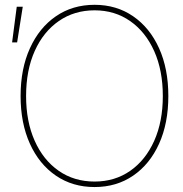

<svg xmlns="http://www.w3.org/2000/svg" viewBox="-20 -755 748 783"><path d="M365.7 7.8Q275.9 7.8 207.8 -38.8Q139.6 -85.4 101.8 -169.2Q64 -252.9 64 -363.3Q64 -474.6 102.1 -558.3Q140.1 -642.1 208 -688.7Q275.9 -735.4 365.7 -735.4Q455.1 -735.4 522.9 -688.7Q590.8 -642.1 628.7 -558.3Q666.5 -474.6 666.5 -363.3Q666.5 -252.4 628.7 -168.7Q590.8 -85 522.9 -38.6Q455.1 7.8 365.7 7.8ZM365.7 -14.6Q448.2 -14.6 511 -58.3Q573.7 -102.1 608.9 -180.7Q644 -259.3 644 -363.3Q644 -467.8 608.9 -546.4Q573.7 -625 511 -668.9Q448.2 -712.9 365.7 -712.9Q283.2 -712.9 220.2 -669.4Q157.2 -626 121.8 -547.4Q86.4 -468.8 86.4 -363.3Q86.4 -259.8 121.3 -181.2Q156.2 -102.5 219.2 -58.6Q282.2 -14.6 365.7 -14.6ZM29.3 -582 48.3 -727.5H72.8L49.8 -582Z"/></svg>

Font: Inter Display Thin
Style: Regular
Weight: 100
Designer: Rasmus Andersson
Foundry: rsms
Version: Version 4.000;git-a52131595